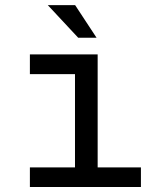

<svg xmlns="http://www.w3.org/2000/svg" viewBox="-20 -745 640 765"><path d="M99.1 -528.3V-449.7H278.8V-78.1H99.1V0H541.5V-78.1H369.1V-528.3ZM364.7 -594.7 279.3 -724.6H170.4L291.5 -594.7Z"/></svg>

Font: Roboto Mono
Style: Regular
Weight: 400
Monospace: yes
Designer: Google
Version: Version 3.000